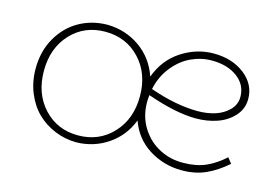

<svg xmlns="http://www.w3.org/2000/svg" viewBox="-72 -628 1134 786"><g transform="rotate(15 495.0 -235.0)"><path d="M915 -87.9 933.1 -64.9Q891.1 -27.8 846.2 -7.3Q801.3 13.2 744.1 13.2Q668 13.2 605.2 -26.1Q542.5 -65.4 517.1 -137.2Q490.2 -67.4 430.4 -27.1Q370.6 13.2 296.9 14.2Q249 13.7 205.8 -4.2Q162.6 -22 130.1 -53.7Q97.7 -85.4 78.4 -132.6Q59.1 -179.7 59.1 -234.9Q59.1 -308.6 92 -366Q125 -423.3 178.7 -453.4Q232.4 -483.4 296.9 -483.9Q374 -482.9 434.8 -440.4Q495.6 -397.9 521 -324.2Q548.8 -400.4 612.5 -441.7Q676.3 -482.9 748 -482.9Q827.1 -482.9 879.6 -441.9Q932.1 -400.9 932.1 -338.9Q932.1 -297.4 904.3 -266.6Q876.5 -235.8 834.7 -221.4Q793 -207 745.1 -207Q660.2 -207 537.1 -250Q535.2 -230.5 535.2 -220.2Q535.2 -159.7 564.9 -112.3Q594.7 -64.9 642.3 -40.8Q689.9 -16.6 744.1 -18.1Q798.3 -18.6 838.1 -36.4Q877.9 -54.2 915 -87.9ZM151.4 -76.7Q208.5 -15.1 296.9 -15.1Q385.3 -15.1 443.1 -76.7Q501 -138.2 501 -234.9Q501 -331.5 443.1 -392.8Q385.3 -454.1 296.9 -454.1Q208.5 -454.1 151.4 -392.8Q94.2 -331.5 94.2 -234.9Q94.2 -138.2 151.4 -76.7ZM748 -453.1Q703.1 -453.1 660.9 -433.6Q618.7 -414.1 585.7 -373Q552.7 -332 541 -276.9Q652.8 -237.8 745.1 -237.8Q783.7 -237.8 817.6 -248.3Q851.6 -258.8 875.2 -282.5Q898.9 -306.2 898.9 -338.9Q898.9 -390.1 856.7 -421.6Q814.5 -453.1 748 -453.1Z"/></g></svg>

Font: BioRhyme ExtraLight
Style: Regular
Weight: 275
Designer: Aoife Mooney
Foundry: Aoife Mooney Type
Version: Version 1.500;PS 001.500;hotconv 1.0.88;makeotf.lib2.5.64775